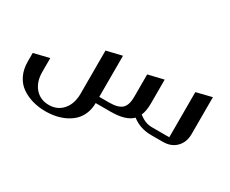

<svg xmlns="http://www.w3.org/2000/svg" viewBox="-90 -654 1345 1124"><g transform="rotate(30 582.5 -92.0)"><path d="M960 0H880.9Q805.7 0 751 -43Q709.5 0 606.9 0H505.9Q505.9 38.1 493.2 69.8Q480.5 101.6 458.7 123.3Q437 145 407.5 159.9Q377.9 174.8 344.2 181.9Q310.5 189 273.9 189Q227.1 189 186 177.2Q145 165.5 111.8 142.3Q78.6 119.1 59.3 79.6Q40 40 40 -11.2V-69.8L144 -95.2V-2Q144 65.4 179.4 106.2Q214.8 147 272.9 147Q331.1 147 366.5 105.7Q401.9 64.5 401.9 -2.9V-294.9L505.9 -319.8V-42H573.2Q632.8 -42 658 -64.9Q683.1 -87.9 683.1 -144V-295.9L787.1 -320.8V-159.2Q787.1 -108.9 772.9 -77.1Q814.9 -42 860.8 -42H979V-347.2L1083 -373V-124Q1083 -68.4 1049.3 -34.2Q1015.6 0 960 0Z"/></g></svg>

Font: Wesal
Style: Regular
Weight: 400
Designer: Ahmed zaza
Foundry: Ahmed zaza
Version: Version 2.01